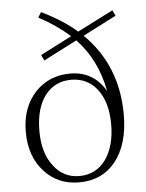

<svg xmlns="http://www.w3.org/2000/svg" viewBox="-57 -857 697 916"><g transform="rotate(-5 292.0 -398.5)"><path d="M285 14C358 14 416 -12 459 -65C503 -120 525 -195 525 -290C525 -447 472 -578 367 -681L527 -763L514 -790L343 -703C296 -744 239 -780 174 -811L159 -786C216 -756 265 -722 307 -684L157 -607L170 -580L330 -662C394 -596 436 -511 456 -408C418 -474 361 -507 286 -507C220 -507 165 -484 121 -439C75 -390 52 -327 52 -248C52 -168 75 -104 120 -56C163 -9 218 14 285 14ZM289 -16C238 -16 197 -37 166 -78C133 -120 117 -176 117 -246C117 -319 133 -377 165 -418C196 -457 237 -477 289 -477C339 -477 380 -458 411 -420C444 -379 461 -322 461 -249C461 -180 446 -124 416 -81C385 -38 342 -16 289 -16Z"/></g></svg>

Font: AllPunType ExtraLight
Style: Regular
Weight: 280
Version: 1.0